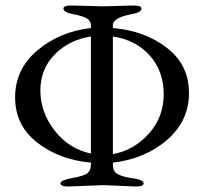

<svg xmlns="http://www.w3.org/2000/svg" viewBox="-20 -674 743 699"><path d="M474 5 357 0 229 5Q200 5 200 -6.5Q200 -18 244 -26Q288 -34 299.5 -44.5Q311 -55 311 -76V-82Q197 -92 116 -154.5Q35 -217 35 -319.5Q35 -422 116 -490.5Q197 -559 311 -572V-583Q311 -598 296 -607Q281 -616 246 -622.5Q211 -629 211 -643Q211 -654 240 -654L357 -651L466 -654Q495 -654 495 -643Q495 -629 462 -623Q391 -610 391 -583V-572Q507 -562 587.5 -500Q668 -438 668 -335.5Q668 -233 587.5 -164Q507 -95 391 -82V-76Q391 -50 407 -41Q423 -32 445 -28Q467 -24 470 -24Q503 -18 503 -6.5Q503 5 474 5ZM391 -541V-113Q466 -126 521 -186.5Q576 -247 576 -331Q576 -415 525 -472Q474 -529 391 -541ZM311 -115V-541Q234 -530 180.5 -477Q127 -424 127 -344.5Q127 -265 179 -198.5Q231 -132 311 -115Z"/></svg>

Font: EB Garamond
Style: Regular
Weight: 400
Version: Version 0.012